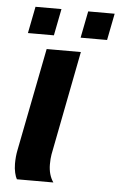

<svg xmlns="http://www.w3.org/2000/svg" viewBox="-51 -729 479 766"><g transform="rotate(5 188.5 -346.0)"><path d="M172 -71Q172 -29 192 0H46Q41 -8 37 -25Q33 -42 33 -61Q33 -90 38 -115L119 -528H256L175 -111Q172 -94 172 -71ZM250 -585 271 -692H377L356 -585ZM39 -585 60 -692H164L143 -585Z"/></g></svg>

Font: Libra Sans Modern
Style: Bold Italic
Weight: 700
Italic angle: -12°
Foundry: Stefan Peev, Context Ltd
Version: Version 1.000